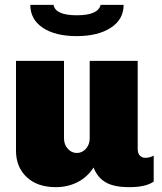

<svg xmlns="http://www.w3.org/2000/svg" viewBox="-20 -762 668 792"><path d="M244 -191Q244 -166 259.5 -148.5Q275 -131 297 -131Q319 -131 334.5 -148.5Q350 -166 350 -191V-511H548V-148Q548 -129 557 -120Q566 -111 579 -111Q598 -111 614 -120V-13Q582 10 513 10Q449 10 415 -10.5Q381 -31 366 -71Q341 -32 300.5 -11Q260 10 210 10Q134 10 90 -31.5Q46 -73 46 -140V-511H244ZM105 -742H201Q208 -699 297 -699Q385 -699 395 -742H490Q490 -682 437 -647.5Q384 -613 296 -613Q208 -613 156.5 -647.5Q105 -682 105 -742Z"/></svg>

Font: Chivo Black
Style: Regular
Weight: 900
Designer: Hector Gatti
Foundry: Omnibus-Type
Version: Version 1.007